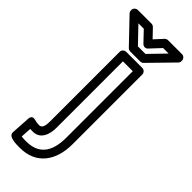

<svg xmlns="http://www.w3.org/2000/svg" viewBox="-320 -793 1061 1061"><g transform="rotate(45 210.5 -262.0)"><path d="M102 124C163 124 180 65 180 17V-503H257V17C257 132 209 188 115 188C99 188 88 188 78 186L82 123C89 124 95 124 102 124ZM115 238C241 238 307 149 307 17V-528C307 -539 297 -553 282 -553H155C144 -553 130 -543 130 -528V17C130 62 118 74 102 74C88 74 76 72 66 69C35 60 34 88 34 92L27 204C25 238 84 238 115 238ZM228 -651 285 -712H328L239 -620H180L92 -712H134L192 -651C201 -642 217 -639 228 -651ZM210 -705 163 -754C159 -758 152 -762 145 -762H37C26 -762 12 -752 12 -737V-733C12 -728 14 -721 19 -716L151 -578C155 -574 162 -570 169 -570H249C255 -570 262 -573 267 -578L401 -715C405 -719 408 -725 408 -732V-737C408 -748 398 -762 383 -762H274C268 -762 260 -759 255 -754Z"/></g></svg>

Font: Asimov
Style: NarOu
Weight: 500
Designer: Google
Version: Version 2.000980; 2014